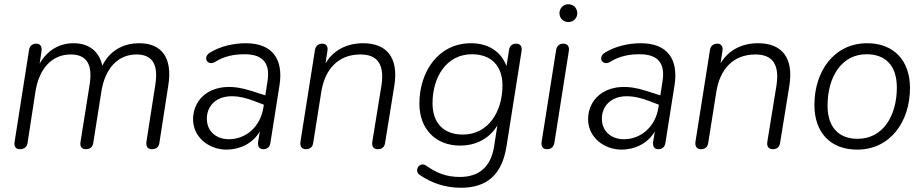

<svg xmlns="http://www.w3.org/2000/svg" viewBox="-20 -698 4362 906"><path d="M74 6C94 6 107 -4 110 -23L147 -264C164 -375 225 -441 314 -441C389 -441 418 -394 403 -299L360 -29C356 -6 366 6 385 6C405 6 417 -4 420 -23L458 -264C475 -375 536 -441 624 -441C699 -441 728 -394 713 -299L671 -29C668 -6 677 6 697 6C717 6 729 -4 732 -23L774 -294C796 -430 739 -494 637 -494C557 -494 495 -455 463 -388C447 -458 398 -494 327 -494C259 -494 203 -460 167 -398L176 -456C179 -478 170 -492 152 -492C133 -492 120 -482 117 -462L49 -29C45 -6 55 6 74 6Z M1049 8C1109 8 1172 -19 1206 -78L1198 -29C1195 -7 1204 6 1222 6C1241 6 1253 -4 1256 -24L1299 -296C1318 -418 1266 -494 1140 -494C1082 -494 1021 -480 973 -451C933 -429 959 -384 995 -406C1038 -433 1084 -442 1135 -442C1223 -442 1256 -397 1242 -313L1232 -248L1166 -269C987 -328 891 -237 891 -136C891 -50 966 8 1049 8ZM956 -139C956 -210 1024 -282 1180 -221L1225 -204L1223 -191C1208 -96 1137 -41 1060 -41C1005 -41 956 -74 956 -139Z M1423 6C1444 6 1455 -4 1458 -24L1496 -264C1513 -371 1575 -441 1681 -441C1762 -441 1795 -393 1780 -295L1737 -30C1733 -7 1743 6 1762 6C1783 6 1794 -4 1797 -23L1841 -295C1862 -430 1801 -494 1694 -494C1613 -494 1552 -459 1516 -399L1525 -457C1529 -479 1519 -492 1501 -492C1482 -492 1469 -481 1466 -461L1398 -31C1394 -8 1404 6 1423 6Z M2155 188C2279 188 2349 125 2370 -7L2441 -456C2445 -478 2435 -492 2417 -492C2397 -492 2385 -482 2382 -462L2370 -386C2343 -459 2279 -494 2203 -494C2046 -494 1959 -357 1959 -209C1959 -90 2035 -11 2151 -11C2230 -11 2291 -47 2327 -106L2311 -4C2295 92 2238 137 2150 137C2085 137 2040 118 1990 83C1959 63 1932 108 1960 127C2013 164 2079 188 2155 188ZM2164 -63C2074 -63 2021 -117 2021 -211C2021 -333 2086 -442 2207 -442C2297 -442 2351 -388 2351 -295C2351 -172 2285 -63 2164 -63Z M2561 6C2581 6 2592 -4 2596 -24L2664 -456C2668 -478 2658 -492 2639 -492C2619 -492 2607 -481 2604 -461L2536 -30C2532 -7 2542 6 2561 6ZM2662 -594C2686 -594 2704 -612 2704 -636C2704 -659 2686 -678 2662 -678C2638 -678 2620 -659 2620 -636C2620 -612 2638 -594 2662 -594Z M2913 8C2973 8 3036 -19 3070 -78L3062 -29C3059 -7 3068 6 3086 6C3105 6 3117 -4 3120 -24L3163 -296C3182 -418 3130 -494 3004 -494C2946 -494 2885 -480 2837 -451C2797 -429 2823 -384 2859 -406C2902 -433 2948 -442 2999 -442C3087 -442 3120 -397 3106 -313L3096 -248L3030 -269C2851 -328 2755 -237 2755 -136C2755 -50 2830 8 2913 8ZM2820 -139C2820 -210 2888 -282 3044 -221L3089 -204L3087 -191C3072 -96 3001 -41 2924 -41C2869 -41 2820 -74 2820 -139Z M3287 6C3308 6 3319 -4 3322 -24L3360 -264C3377 -371 3439 -441 3545 -441C3626 -441 3659 -393 3644 -295L3601 -30C3597 -7 3607 6 3626 6C3647 6 3658 -4 3661 -23L3705 -295C3726 -430 3665 -494 3558 -494C3477 -494 3416 -459 3380 -399L3389 -457C3393 -479 3383 -492 3365 -492C3346 -492 3333 -481 3330 -461L3262 -31C3258 -8 3268 6 3287 6Z M4025 8C4181 8 4274 -124 4274 -283C4274 -414 4196 -494 4072 -494C3916 -494 3823 -362 3823 -203C3823 -71 3900 8 4025 8ZM4027 -43C3938 -43 3885 -97 3885 -200C3885 -333 3950 -442 4069 -442C4159 -442 4212 -388 4212 -285C4212 -152 4147 -43 4027 -43Z"/></svg>

Font: SN Pro Light
Style: Italic
Weight: 300
Italic angle: -8.99998°
Designer: Tobias Whetton
Foundry: Supernotes
Version: Version 1.001;Glyphs 3.2 (3249)